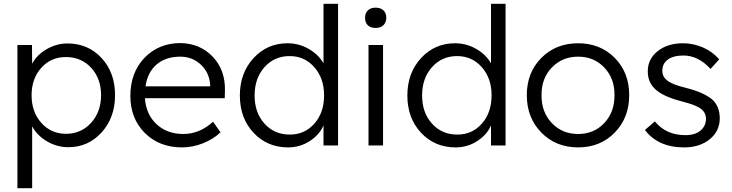

<svg xmlns="http://www.w3.org/2000/svg" viewBox="-20 -760 3826 1003"><path d="M71 223V-525H147L148 -427Q172 -473 223.5 -503Q275 -533 333 -533Q440 -533 510.5 -457Q581 -381 581 -263Q581 -146 511 -68.5Q441 9 337 9Q277 9 225 -22Q173 -53 148 -100V223ZM325 -61Q404 -61 456 -118.5Q508 -176 508 -263Q508 -349 456.5 -405.5Q405 -462 324 -462Q246 -462 195.5 -405.5Q145 -349 145 -262Q145 -175 196 -118Q247 -61 325 -61Z M931 10Q812 10 736.5 -65.5Q661 -141 661 -259Q661 -380 734 -457Q807 -534 921 -535Q1024 -534 1091 -464Q1158 -394 1155 -285L1154 -247H737Q743 -162 798 -111Q853 -60 938 -60Q1022 -60 1093 -124L1132 -69Q1095 -33 1040.5 -11.5Q986 10 931 10ZM740 -309H1078V-316Q1074 -380 1029.5 -422Q985 -464 922 -464Q846 -464 798.5 -423.5Q751 -383 740 -309Z M1485 10Q1376 10 1304.5 -66.5Q1233 -143 1233 -261Q1233 -379 1304.5 -456.5Q1376 -534 1482 -534Q1542 -534 1593.5 -504Q1645 -474 1670 -429V-740H1746V0H1670V-105Q1649 -56 1598 -23Q1547 10 1485 10ZM1310 -261Q1310 -172 1361.5 -114.5Q1413 -57 1494 -57Q1572 -57 1622.5 -114.5Q1673 -172 1673 -262Q1673 -351 1622 -409Q1571 -467 1493 -467Q1413 -467 1361.5 -409Q1310 -351 1310 -261Z M1905 0V-525H1981V0ZM1887 -667Q1887 -691 1901.5 -705.5Q1916 -720 1942 -720Q1968 -720 1983 -706Q1998 -692 1998 -667Q1998 -643 1983 -628.5Q1968 -614 1942 -614Q1916 -614 1901.5 -628Q1887 -642 1887 -667Z M2360 10Q2251 10 2179.5 -66.5Q2108 -143 2108 -261Q2108 -379 2179.5 -456.5Q2251 -534 2357 -534Q2417 -534 2468.5 -504Q2520 -474 2545 -429V-740H2621V0H2545V-105Q2524 -56 2473 -23Q2422 10 2360 10ZM2185 -261Q2185 -172 2236.5 -114.5Q2288 -57 2369 -57Q2447 -57 2497.5 -114.5Q2548 -172 2548 -262Q2548 -351 2497 -409Q2446 -467 2368 -467Q2288 -467 2236.5 -409Q2185 -351 2185 -261Z M3191.5 -67.5Q3116 10 3000 10Q2884 10 2808 -67.5Q2732 -145 2732 -263Q2732 -381 2808 -457.5Q2884 -534 3000 -534Q3116 -534 3191.5 -457.5Q3267 -381 3267 -263Q3267 -145 3191.5 -67.5ZM2809 -263Q2808 -175 2862.5 -117.5Q2917 -60 3000 -60Q3083 -60 3137 -117.5Q3191 -175 3190 -263Q3191 -350 3137 -407Q3083 -464 3000 -464Q2917 -464 2862.5 -407Q2808 -350 2809 -263Z M3554 10Q3418 10 3349 -81L3401 -126Q3459 -54 3561 -54Q3611 -54 3639.5 -78Q3668 -102 3668 -139Q3668 -172 3641 -192Q3617 -211 3543 -230Q3437 -257 3397 -300Q3364 -334 3364 -388Q3364 -452 3416 -493Q3468 -534 3548 -534Q3603 -534 3653.5 -511.5Q3704 -489 3737 -450L3692 -400Q3627 -470 3551 -470Q3498 -470 3469 -449Q3440 -428 3440 -390Q3440 -359 3465 -340Q3491 -318 3567 -300Q3657 -277 3701 -240Q3740 -204 3740 -142Q3740 -75 3687.5 -32.5Q3635 10 3554 10Z"/></svg>

Font: Easer Grotesk Light
Style: Regular
Weight: 300
Designer: Boardeaser, Bonnie Shaver-Troup, Thomas Jockin
Foundry: Lexend
Version: Version 1.008;Glyphs 3.1.2 (3151)